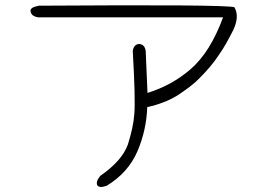

<svg xmlns="http://www.w3.org/2000/svg" viewBox="-20 -682 1040 742"><path d="M131 -660Q854 -665 886 -654Q906 -619 882 -567Q869 -541 855 -516Q841 -491 824 -467Q808 -443 789.5 -421.5Q771 -400 753 -382Q735 -363 713 -346.5Q691 -330 667 -314Q617 -283 549 -268Q546 -179 511 -97Q475 -14 392 36Q364 46 356 34Q353 28 355 19.5Q357 11 367 -2Q451 -60 474 -123Q484 -155 490.5 -184Q497 -213 499 -241Q504 -297 493 -486Q498 -512 519 -512Q539 -510 543 -486L550 -323Q596 -337 638 -360Q680 -383 717 -415Q793 -481 842 -615H128Q101 -619 98 -638Q95 -654 131 -660Z"/></svg>

Font: Yomogi
Style: Regular
Weight: 400
Designer: satsuyako
Foundry: satsuyako
Version: Version 3.100